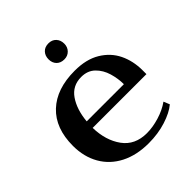

<svg xmlns="http://www.w3.org/2000/svg" viewBox="-195 -821 957 957"><g transform="rotate(-45 283.5 -343.0)"><path d="M245 -639Q245 -664 260 -680Q275 -696 301 -696Q326 -696 341 -680Q356 -664 356 -639Q356 -615 340.5 -599Q325 -583 301 -583Q275 -583 260 -598.5Q245 -614 245 -639ZM538 -242H159Q161 -152 204.5 -92Q248 -32 332 -32Q373 -32 419.5 -46Q466 -60 501 -85L514 -53Q482 -26 425.5 -8Q369 10 303 10Q218 10 155.5 -22Q93 -54 59.5 -112.5Q26 -171 26 -248Q26 -372 97.5 -439.5Q169 -507 297 -507Q378 -507 432 -474.5Q486 -442 512 -388.5Q538 -335 538 -269ZM423 -286Q423 -326 411 -366.5Q399 -407 371 -434.5Q343 -462 298 -462Q236 -462 202 -412.5Q168 -363 161 -286Z"/></g></svg>

Font: Trirong SemiBold
Style: Regular
Weight: 600
Designer: Katatrad Team
Foundry: CadsonDemak
Version: Version 1.001